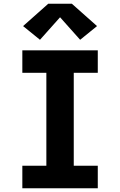

<svg xmlns="http://www.w3.org/2000/svg" viewBox="-20 -1003 640 1023"><path d="M99 0V-120H227V-615H99V-735H501V-615H373V-120H501V0ZM193 -791 103 -864 237 -983H363L497 -864L407 -791L300 -911Z"/></svg>

Font: Iosevka Curly Slab HvEx
Style: Regular
Weight: 900
Width: 7
Monospace: yes
Designer: Belleve Invis
Foundry: Belleve Invis
Version: Version 11.1.0; ttfautohint (v1.8.3)